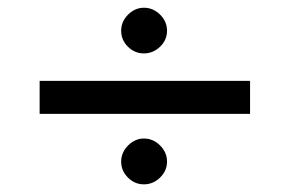

<svg xmlns="http://www.w3.org/2000/svg" viewBox="-20 -525 747 499"><path d="M354 -504.9Q377.9 -504.9 396 -487.1Q414.1 -469.2 414.1 -445.1Q414.1 -420.9 396 -403.6Q377.9 -386.2 354 -386.2Q330.1 -386.2 312.5 -403.6Q294.9 -420.9 294.9 -445.1Q294.9 -469.2 313 -487.1Q331.1 -504.9 354 -504.9ZM83 -314.9H629.9V-229H83ZM354 -165Q377.9 -165 396 -147Q414.1 -128.9 414.1 -105Q414.1 -81.1 396 -63.5Q377.9 -45.9 354 -45.9Q330.1 -45.9 312.5 -63.5Q294.9 -81.1 294.9 -105Q294.9 -128.9 313 -147Q331.1 -165 354 -165Z"/></svg>

Font: Oakes Grotesk
Style: Medium Italic
Weight: 500
Designer: Samuel Oakes
Foundry: Samuel Oakes
Version: Version 1.0 | wf-rip DC20170320